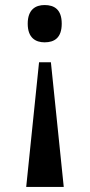

<svg xmlns="http://www.w3.org/2000/svg" viewBox="-20 -562 358 762"><path d="M157 -542C121 -542 90 -524 90 -468C90 -412 121 -394 157 -394C196 -394 225 -412 225 -468C225 -524 196 -542 157 -542ZM182 -315H135L84 180H233Z"/></svg>

Font: Noto Serif Khmer ExtraCondensed
Style: Bold
Weight: 700
Width: 2
Designer: Danh Hong and the Monotype Design Team
Foundry: Monotype Imaging Inc.
Version: Version 2.004